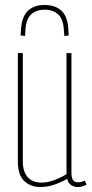

<svg xmlns="http://www.w3.org/2000/svg" viewBox="-20 -744 369 774"><path d="M142 10Q104 10 78 -14Q52 -38 52 -93V-530H72V-93Q72 -53 91 -30.5Q110 -8 148 -8Q172 -8 199 -18Q226 -28 248 -42V-530H268V-45Q268 -9 294 -9Q308 -9 322 -16L329 1Q318 6 309.5 8Q301 10 293 10Q278 10 266 1.5Q254 -7 251 -23Q226 -9 198.5 0.5Q171 10 142 10ZM160 -724Q204 -724 229.5 -699Q255 -674 256 -615Q257 -607 257 -601L239 -599Q239 -602 239 -606Q239 -610 238 -613Q237 -664 216 -684.5Q195 -705 160 -705Q125 -705 104 -684.5Q83 -664 82 -613Q82 -606 81 -599L63 -601Q63 -605 63.5 -608Q64 -611 64 -615Q66 -674 91 -699Q116 -724 160 -724Z"/></svg>

Font: Georama Condensed Thin
Style: Regular
Weight: 100
Width: 3
Designer: Jean-Baptiste Levee
Foundry: Production Type
Version: Version 1.000